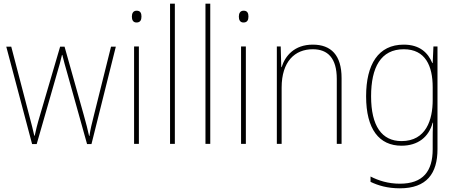

<svg xmlns="http://www.w3.org/2000/svg" viewBox="-20 -780 2475 1041"><path d="M343 -389 452 1H476L608 -527H582L489 -154C477 -105 471 -84 465 -43H463C456 -76 447 -111 434 -157L330 -527H306L198 -159C182 -106 174 -72 168 -44H166C159 -76 152 -103 138 -156L41 -527H14L154 1H179L291 -389C301 -420 308 -449 316 -482H318C326 -449 333 -423 343 -389Z M721 -722C701 -722 695 -706 695 -690C695 -673 701 -658 720 -658C741 -658 747 -672 747 -690C747 -706 743 -722 721 -722ZM733 -528H707V0H733Z M928 0V-760H902V0Z M1120 0V-760H1094V0Z M1301 -722C1281 -722 1275 -706 1275 -690C1275 -673 1281 -658 1300 -658C1321 -658 1327 -672 1327 -690C1327 -706 1323 -722 1301 -722ZM1313 -528H1287V0H1313Z M1676 -538C1576 -538 1526 -477 1507 -416H1505L1502 -528H1481V0H1507V-305C1507 -446 1578 -513 1676 -513C1757 -513 1806 -465 1806 -352V0H1832V-357C1832 -481 1775 -538 1676 -538Z M2169 -538C2031 -538 1965 -431 1965 -258C1965 -79 2036 10 2157 10C2246 10 2305 -37 2326 -115H2328C2326 -75 2326 -51 2326 -15V29C2326 148 2274 216 2148 216C2084 216 2032 199 1989 177V206C2031 226 2081 241 2148 241C2294 241 2352 160 2352 29V-528H2330L2326 -438H2324C2301 -493 2257 -538 2169 -538ZM2169 -513C2287 -513 2326 -422 2326 -307V-237C2326 -132 2291 -15 2157 -15C2050 -15 1992 -97 1992 -258C1992 -415 2045 -513 2169 -513Z"/></svg>

Font: Noto Sans Thai Looped SemiCondensed Thin
Style: Regular
Weight: 100
Width: 4
Designer: Sasikarn Vongin, Ben Mitchell
Foundry: The Fontpad Ltd
Version: Version 1.001